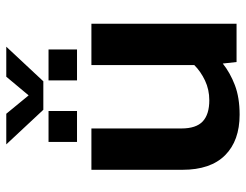

<svg xmlns="http://www.w3.org/2000/svg" viewBox="-108 -684 802 627"><g transform="rotate(-90 293.5 -371.0)"><path d="M248 -631 135 -752H235L295 -679L356 -752H454L341 -631ZM143 -521V-614H244V-521ZM344 -521V-614H445V-521ZM232 10Q147 10 99.5 -37.5Q52 -85 52 -177V-474H187V-180Q187 -132 210 -110.5Q233 -89 279 -89Q314 -89 343.5 -103Q373 -117 394 -138V-474H529V0H404L399 -45Q369 -21 328.5 -5.5Q288 10 232 10Z"/></g></svg>

Font: Kanit Medium
Style: Regular
Weight: 500
Designer: Katatrad Team
Foundry: CadsonDemak
Version: Version 2.000; ttfautohint (v1.8.3)